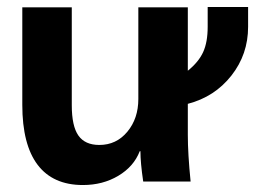

<svg xmlns="http://www.w3.org/2000/svg" viewBox="-20 -521 732 551"><path d="M692 -501V-444Q692 -365 644 -304Q596 -243 519 -223V-134Q519 -80 527 0H391Q383 -54 383 -87H381Q364 -43 319.5 -16.5Q275 10 218 10Q132 10 88 -48Q44 -106 44 -220V-500H186V-219Q186 -159 205 -132Q224 -105 265 -105Q314 -105 345.5 -143Q377 -181 377 -237V-500H519V-318Q550 -343 563 -371.5Q576 -400 576 -444V-501Z"/></svg>

Font: Sarabun ExtraBold
Style: Regular
Weight: 800
Version: Version 1.000; ttfautohint (v1.6)